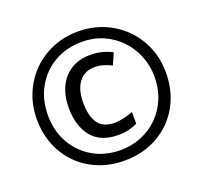

<svg xmlns="http://www.w3.org/2000/svg" viewBox="-126 -870 1084 1026"><g transform="rotate(-20 416.0 -357.0)"><path d="M416 10Q336 10 269 -17Q202 -44 152.5 -93.5Q103 -143 76 -210Q49 -277 49 -357Q49 -435 76.5 -501.5Q104 -568 153.5 -618Q203 -668 270 -696Q337 -724 416 -724Q492 -724 558.5 -697Q625 -670 675.5 -620.5Q726 -571 754.5 -504Q783 -437 783 -357Q783 -277 756 -210Q729 -143 679.5 -93.5Q630 -44 563 -17Q496 10 416 10ZM416 -50Q478 -50 533 -72.5Q588 -95 629.5 -136Q671 -177 694.5 -233.5Q718 -290 718 -357Q718 -420 695.5 -476Q673 -532 632 -574.5Q591 -617 536 -641Q481 -665 416 -665Q329 -665 260 -625.5Q191 -586 151.5 -516.5Q112 -447 112 -357Q112 -269 151 -199.5Q190 -130 258.5 -90Q327 -50 416 -50ZM431 -130Q330 -130 280 -192Q230 -254 230 -357Q230 -423 253.5 -474Q277 -525 323 -554.5Q369 -584 435 -584Q500 -584 558 -554L529 -489Q479 -515 436 -515Q377 -515 344.5 -473Q312 -431 312 -357Q312 -281 340.5 -239.5Q369 -198 435 -198Q458 -198 486.5 -204.5Q515 -211 540 -221V-154Q516 -143 491 -136.5Q466 -130 431 -130Z"/></g></svg>

Font: Noto Sans SemiBold
Style: Regular
Weight: 600
Designer: Monotype Design Team
Foundry: Monotype Imaging Inc.
Version: Version 2.007